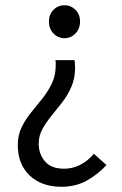

<svg xmlns="http://www.w3.org/2000/svg" viewBox="-20 -518 465 734"><path d="M215 196Q139 196 93.5 153Q48 110 48 36Q48 -1 62.5 -31Q77 -61 99 -88Q121 -115 142.5 -142Q164 -169 178.5 -199.5Q193 -230 193 -268Q193 -273 193 -278Q193 -283 192 -288H265Q266 -281 266.5 -273.5Q267 -266 267 -259Q267 -219 253 -186.5Q239 -154 218 -127Q197 -100 176.5 -75Q156 -50 142 -24.5Q128 1 128 31Q128 71 152 99Q176 127 225 127Q258 127 287 112Q316 97 339 70L387 113Q355 148 312.5 172Q270 196 215 196ZM227 -372Q202 -372 184.5 -390Q167 -408 167 -436Q167 -463 184.5 -480.5Q202 -498 227 -498Q251 -498 268.5 -480.5Q286 -463 286 -436Q286 -408 268.5 -390Q251 -372 227 -372Z"/></svg>

Font: Narnoor Medium
Style: Regular
Weight: 500
Designer: S. Sridhar Murthy
Foundry: SIL International
Version: Version 3.000